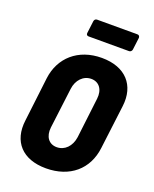

<svg xmlns="http://www.w3.org/2000/svg" viewBox="-129 -741 662 823"><g transform="rotate(20 202.5 -329.0)"><path d="M160 -586H345C351 -586 357 -591 358 -598L365 -654C365 -661 361 -666 354 -666H170C163 -666 158 -661 157 -654L150 -598C149 -591 153 -586 160 -586ZM181 8C290 8 363 -55 375 -155L400 -356C412 -453 355 -519 246 -519C138 -519 65 -453 53 -356L29 -155C16 -55 74 8 181 8ZM194 -93C158 -93 137 -121 142 -164L165 -348C170 -390 198 -419 234 -419C270 -419 291 -390 286 -348L264 -164C258 -121 230 -93 194 -93Z"/></g></svg>

Font: Barlow Condensed SemiBold
Style: Italic
Weight: 600
Width: 3
Italic angle: -7°
Designer: Jeremy Tribby
Foundry: Tribby Type
Version: Version 1.422;hotconv 1.0.109;makeotfexe 2.5.65596